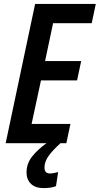

<svg xmlns="http://www.w3.org/2000/svg" viewBox="-20 -734 511 984"><path d="M9 0 160 -714H471L450 -615H252L211 -421H396L375 -322H190L142 -99H341L320 0ZM203 230Q161 230 138.5 208Q116 186 116 150Q116 105 143.5 69.5Q171 34 218 0H290Q251 35 229.5 64.5Q208 94 208 125Q208 155 236 155Q245 155 255.5 153Q266 151 278 148L267 220Q252 226 236 228Q220 230 203 230Z"/></svg>

Font: Noto Sans Condensed SemiBold
Style: Italic
Weight: 600
Width: 3
Italic angle: -12°
Designer: Monotype Design Team
Foundry: Monotype Imaging Inc.
Version: Version 2.013; ttfautohint (v1.8.4.7-5d5b)